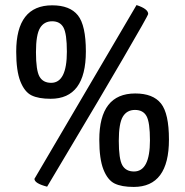

<svg xmlns="http://www.w3.org/2000/svg" viewBox="-20 -729 731 758"><path d="M166 8Q116 -5 116 -23L519 -709Q565 -694 565 -674Q565 -668 465.5 -497.5Q366 -327 266 -160ZM44 -525Q44 -708 186 -708Q256 -708 287.5 -668.5Q319 -629 319 -526Q319 -339 180 -339Q132 -339 104.5 -352.5Q77 -366 60.5 -407.5Q44 -449 44 -525ZM122 -523Q122 -451 136 -426.5Q150 -402 182 -402Q244 -402 244 -525Q244 -596 230.5 -620.5Q217 -645 186 -645Q154 -645 138 -618.5Q122 -592 122 -523ZM372 -177Q372 -360 514 -360Q584 -360 615.5 -320.5Q647 -281 647 -178Q647 9 508 9Q460 9 432.5 -4.5Q405 -18 388.5 -59.5Q372 -101 372 -177ZM449 -173Q449 -101 463 -76.5Q477 -52 509 -52Q572 -52 572 -175Q572 -246 558.5 -270.5Q545 -295 513 -295Q481 -295 465 -268.5Q449 -242 449 -173Z"/></svg>

Font: Yanone Kaffeesatz
Style: Regular
Weight: 400
Designer: Yanone (Cyrillic: Daniel Pouzeot)
Foundry: Yanone
Version: Version 1.003;PS 001.003;hotconv 1.0.88;makeotf.lib2.5.64775